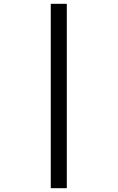

<svg xmlns="http://www.w3.org/2000/svg" viewBox="-20 -843 616 1006"><path d="M246 143H330V-823H246Z"/></svg>

Font: Iosevka SS01 Extended
Style: Regular
Weight: 400
Width: 7
Monospace: yes
Designer: Belleve Invis
Foundry: Belleve Invis
Version: Version 3.4.7; ttfautohint (v1.8.3)